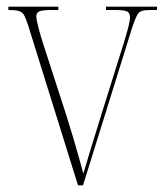

<svg xmlns="http://www.w3.org/2000/svg" viewBox="-20 -556 496 576"><path d="M65 -478Q58 -500 52.5 -510Q47 -520 36.5 -523Q26 -526 5 -526V-536H155V-526H135Q107 -526 98 -522Q89 -518 89 -507Q89 -496 96.5 -468.5Q104 -441 112 -417L180 -207Q189 -179 198.5 -146.5Q208 -114 216.5 -84.5Q225 -55 230 -35Q236 -55 248.5 -97Q261 -139 284 -212L335 -375Q353 -431 361.5 -461.5Q370 -492 370 -504Q370 -516 362.5 -521Q355 -526 324 -526H298V-536H451V-526H434Q416 -526 406.5 -523.5Q397 -521 391.5 -511Q386 -501 378 -478L229 0H214Z"/></svg>

Font: Noto Serif Display Condensed Thin
Style: Regular
Weight: 100
Width: 3
Designer: Monotype Design Team
Foundry: Monotype Imaging Inc.
Version: Version 2.009